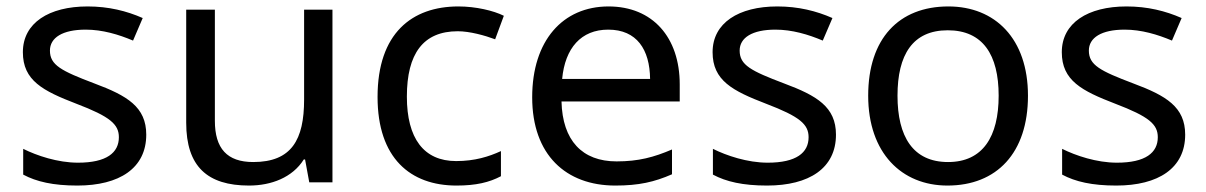

<svg xmlns="http://www.w3.org/2000/svg" viewBox="-20 -566 3744 596"><path d="M434 -148C434 -234 375 -269 273 -307C170 -346 135 -364 135 -409C135 -449 174 -474 246 -474C298 -474 348 -459 393 -440L423 -510C373 -532 317 -546 252 -546C132 -546 51 -495 51 -404C51 -316 113 -284 217 -244C322 -204 349 -180 349 -140C349 -92 311 -61 222 -61C159 -61 94 -83 52 -104V-24C93 -2 145 10 220 10C351 10 434 -44 434 -148Z M1012 -536H924V-257C924 -132 885 -63 766 -63C685 -63 647 -105 647 -191V-536H558V-185C558 -49 624 10 753 10C822 10 888 -15 923 -71H927L940 0H1012Z M1397 10C1458 10 1499 0 1535 -19V-97C1498 -80 1454 -66 1396 -66C1295 -66 1243 -137 1243 -266C1243 -400 1294 -469 1401 -469C1438 -469 1485 -456 1517 -444L1544 -517C1512 -533 1457 -546 1403 -546C1259 -546 1152 -463 1152 -265C1152 -75 1254 10 1397 10Z M1869 -546C1727 -546 1632 -440 1632 -264C1632 -85 1737 10 1890 10C1963 10 2011 -1 2066 -25V-102C2010 -78 1962 -65 1894 -65C1787 -65 1726 -130 1723 -251H2090V-304C2090 -450 2006 -546 1869 -546ZM1868 -474C1957 -474 1997 -412 1998 -321H1725C1734 -417 1784 -474 1868 -474Z M2575 -148C2575 -234 2516 -269 2414 -307C2311 -346 2276 -364 2276 -409C2276 -449 2315 -474 2387 -474C2439 -474 2489 -459 2534 -440L2564 -510C2514 -532 2458 -546 2393 -546C2273 -546 2192 -495 2192 -404C2192 -316 2254 -284 2358 -244C2463 -204 2490 -180 2490 -140C2490 -92 2452 -61 2363 -61C2300 -61 2235 -83 2193 -104V-24C2234 -2 2286 10 2361 10C2492 10 2575 -44 2575 -148Z M3171 -269C3171 -446 3069 -546 2924 -546C2770 -546 2675 -446 2675 -269C2675 -91 2779 10 2921 10C3074 10 3171 -91 3171 -269ZM2766 -269C2766 -396 2813 -472 2922 -472C3031 -472 3080 -396 3080 -269C3080 -142 3031 -63 2923 -63C2814 -63 2766 -142 2766 -269Z M3659 -148C3659 -234 3600 -269 3498 -307C3395 -346 3360 -364 3360 -409C3360 -449 3399 -474 3471 -474C3523 -474 3573 -459 3618 -440L3648 -510C3598 -532 3542 -546 3477 -546C3357 -546 3276 -495 3276 -404C3276 -316 3338 -284 3442 -244C3547 -204 3574 -180 3574 -140C3574 -92 3536 -61 3447 -61C3384 -61 3319 -83 3277 -104V-24C3318 -2 3370 10 3445 10C3576 10 3659 -44 3659 -148Z"/></svg>

Font: Noto Sans Hebrew Droid Medium
Style: Regular
Weight: 500
Designer: Monotype Design Team
Foundry: Monotype Imaging Inc.
Version: Version 1.100